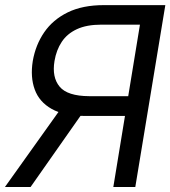

<svg xmlns="http://www.w3.org/2000/svg" viewBox="-29 -748 682 768"><path d="M512.2 0H424.3L530.8 -649.4H376.5Q317.4 -649.4 278.6 -631.3Q239.7 -613.3 218 -580.6Q196.3 -547.9 189 -503.9Q178.2 -439 209.5 -401.4Q240.7 -363.8 327.6 -363.3H523.9L510.3 -284.2H312Q227.5 -284.2 177.7 -312.3Q127.9 -340.3 109.9 -390.1Q91.8 -439.9 102.1 -503.9Q113.3 -568.4 147.9 -618.9Q182.6 -669.4 241.9 -698.5Q301.3 -727.5 386.2 -727.5H632.3ZM224.1 -327.1H322.8L93.3 0H-9.3Z"/></svg>

Font: Inter Tight
Style: Italic
Weight: 400
Italic angle: -9.39999°
Designer: Rasmus Andersson
Foundry: rsms
Version: Version 3.002